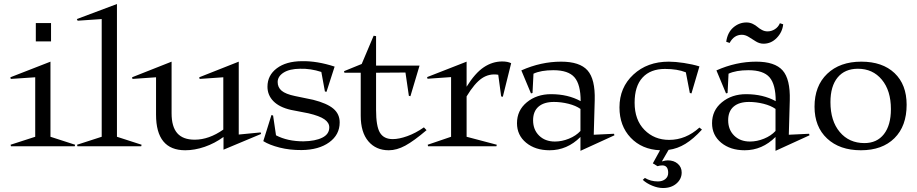

<svg xmlns="http://www.w3.org/2000/svg" viewBox="-20 -736 4613 966"><path d="M233.9 -47.9 357.9 -7.8 356 0H35.2L33.2 -7.8L157.2 -47.9V-347.2L34.2 -338.9L32.2 -347.2L233.9 -425.8ZM160.2 -527.8V-620.1H236.8V-527.8Z M370.6 -631.8 366.7 -640.1 568.4 -715.8V-47.9L692.4 -7.8L690.4 0H369.6L367.7 -7.8L491.7 -47.9V-640.1Z M644.5 -347.2 843.3 -425.8V-166Q843.3 -98.6 871.8 -65.9Q900.4 -33.2 959.5 -33.2Q1031.2 -33.2 1103.5 -84V-347.2L984.4 -338.9L982.4 -347.2L1181.2 -425.8V-59.1L1291.5 -69.8L1293.5 -62L1104.5 17.1V-46.9Q1060.1 -14.6 1009.8 2.7Q959.5 20 912.1 20Q765.1 20 765.1 -159.2V-347.2L646.5 -338.9Z M1304.7 -25.9 1345.7 -157.2 1354 -154.8 1368.7 -55.2Q1426.3 -24.9 1506.8 -24.9Q1566.4 -25.9 1601.6 -43.5Q1636.7 -61 1636.7 -95.2Q1636.7 -118.7 1612.3 -135.7Q1587.9 -152.8 1531.7 -166L1443.8 -183.1Q1385.7 -196.3 1355.7 -226.8Q1325.7 -257.3 1325.7 -299.8Q1325.7 -356.9 1372.6 -392.3Q1419.4 -427.7 1499 -428.2Q1575.7 -429.7 1663.6 -400.9L1622.6 -273.9L1614.7 -275.9L1596.7 -374Q1543 -391.6 1489.7 -390.1Q1436.5 -389.6 1406.7 -370.6Q1377 -351.6 1377 -323.2Q1377 -296.4 1397 -279.5Q1417 -262.7 1463.9 -252.9L1555.7 -233.9Q1625 -216.3 1657 -189.5Q1689 -162.6 1689 -120.1Q1689 -58.1 1636.5 -20Q1584 18.1 1497.6 19Q1438.5 19.5 1387.2 6.6Q1335.9 -6.3 1304.7 -25.9Z M1710.9 -377.9 1799.8 -414.1 1859.9 -556.2 1872.1 -554.2V-405.8H2090.8L2044.9 -252L2037.1 -253.9L2020 -371.1L1872.1 -370.1V-183.1Q1872.1 -100.6 1891.6 -68.4Q1911.1 -36.1 1956.1 -36.1Q1987.3 -36.1 2029.1 -51Q2070.8 -65.9 2112.8 -95.2L2126 -81.1Q2062.5 -26.9 2019.3 -3.4Q1976.1 20 1936 20Q1871.6 20 1833.3 -25.1Q1794.9 -70.3 1794.9 -153.8V-370.1H1712.9Z M2327.6 -47.9 2479.5 -7.8 2477.5 0H2133.8L2131.8 -7.8L2249.5 -47.9V-348.1L2130.9 -339.8L2128.9 -348.1L2327.6 -425.8V-299.8Q2370.1 -368.2 2413.8 -397.5Q2457.5 -426.8 2506.8 -426.8Q2534.2 -426.8 2551.8 -418L2509.8 -249L2501.5 -251L2486.8 -359.9Q2441.9 -367.2 2404.8 -342.3Q2367.7 -317.4 2327.6 -251Z M2581.1 -116.2Q2581.1 -180.7 2630.6 -221.4Q2680.2 -262.2 2752.4 -262.2Q2837.4 -262.2 2901.4 -227.1Q2901.4 -311 2870.4 -346.9Q2839.4 -382.8 2764.2 -382.8Q2701.7 -382.8 2664.1 -365.2L2659.2 -268.1L2651.4 -266.1L2603 -381.8Q2701.7 -425.8 2803.2 -425.8Q2897 -425.8 2936 -381.8Q2975.1 -337.9 2972.2 -231.9L2967.3 -58.1L3069.3 -63L3071.3 -55.2L2900.4 22.9V-46.9Q2833.5 20 2745.1 20Q2673.3 20 2627.2 -17.8Q2581.1 -55.7 2581.1 -116.2ZM2662.1 -130.9Q2662.1 -83.5 2692.4 -53.7Q2722.7 -23.9 2772 -23.9Q2807.1 -23.9 2842.5 -38.3Q2877.9 -52.7 2900.4 -77.1V-188Q2877 -204.6 2840.1 -213.9Q2803.2 -223.1 2767.1 -223.1Q2716.8 -223.1 2689.5 -199.5Q2662.1 -175.8 2662.1 -130.9Z M3511.7 -84Q3468.8 -37.1 3428.7 -12.5Q3388.7 12.2 3343.8 18.1L3310.1 76.2Q3328.1 70.8 3339.8 70.8Q3370.6 70.8 3390.1 87.9Q3409.7 105 3409.7 131.8Q3409.7 164.6 3383.5 187.3Q3357.4 210 3315.9 210Q3290 210 3261.5 198.2Q3232.9 186.5 3213.9 168.9L3224.6 159.2Q3253.4 176.8 3290 176.8Q3313 176.8 3327.4 165Q3341.8 153.3 3341.8 133.8Q3341.8 96.2 3312 96.2Q3299.8 96.2 3288.1 100.1L3264.6 85.9L3300.8 20Q3209.5 16.1 3153.1 -43.2Q3096.7 -102.5 3096.7 -195.8Q3096.7 -295.9 3166.7 -360.8Q3236.8 -425.8 3344.7 -425.8Q3377.4 -425.8 3420.9 -419.2Q3464.4 -412.6 3499 -401.9L3459 -266.1L3450.7 -268.1L3430.7 -372.1Q3388.2 -389.2 3325.7 -389.2Q3252.9 -389.2 3212.9 -345.9Q3172.9 -302.7 3172.9 -219.2Q3172.9 -132.8 3222.4 -82.5Q3272 -32.2 3346.7 -32.2Q3430.2 -32.2 3499 -94.2Z M3562.5 -116.2Q3562.5 -180.7 3612.1 -221.4Q3661.6 -262.2 3733.9 -262.2Q3818.8 -262.2 3882.8 -227.1Q3882.8 -311 3851.8 -346.9Q3820.8 -382.8 3745.6 -382.8Q3683.1 -382.8 3645.5 -365.2L3640.6 -268.1L3632.8 -266.1L3584.5 -381.8Q3683.1 -425.8 3784.7 -425.8Q3878.4 -425.8 3917.5 -381.8Q3956.5 -337.9 3953.6 -231.9L3948.7 -58.1L4050.8 -63L4052.7 -55.2L3881.8 22.9V-46.9Q3814.9 20 3726.6 20Q3654.8 20 3608.6 -17.8Q3562.5 -55.7 3562.5 -116.2ZM3633.8 -525.9Q3640.1 -572.3 3669.4 -597.7Q3698.7 -623 3735.8 -623Q3752.4 -623 3767.1 -616Q3781.7 -608.9 3791 -600.6Q3800.3 -592.3 3813.7 -585.2Q3827.1 -578.1 3841.8 -578.1Q3861.3 -578.1 3878.4 -588.9Q3895.5 -599.6 3903.8 -619.1L3920.4 -613.8Q3916.5 -574.7 3888.2 -545.4Q3859.9 -516.1 3821.8 -516.1Q3801.8 -516.1 3783.4 -527.3Q3765.1 -538.6 3747.6 -549.8Q3730 -561 3712.4 -561Q3672.9 -561 3650.9 -520ZM3643.6 -130.9Q3643.6 -83.5 3673.8 -53.7Q3704.1 -23.9 3753.4 -23.9Q3788.6 -23.9 3824 -38.3Q3859.4 -52.7 3881.8 -77.1V-188Q3858.4 -204.6 3821.5 -213.9Q3784.7 -223.1 3748.5 -223.1Q3698.2 -223.1 3670.9 -199.5Q3643.6 -175.8 3643.6 -130.9Z M4311.5 20Q4204.6 20 4141.4 -39.1Q4078.1 -98.1 4078.1 -199.2Q4078.1 -303.7 4141.8 -364.7Q4205.6 -425.8 4313.5 -425.8Q4419.9 -425.8 4480.7 -368.2Q4541.5 -310.5 4541.5 -209Q4541.5 -101.6 4480.2 -40.8Q4418.9 20 4311.5 20ZM4158.2 -222.2Q4158.2 -127.4 4205.1 -71.8Q4252 -16.1 4329.1 -16.1Q4392.1 -16.1 4427.2 -61Q4462.4 -106 4462.4 -187Q4462.4 -280.3 4416.7 -335.2Q4371.1 -390.1 4296.4 -390.1Q4230.5 -390.1 4194.3 -346.2Q4158.2 -302.2 4158.2 -222.2Z"/></svg>

Font: Halibut
Style: Regular
Weight: 400
Designer: Matteo Maggi
Foundry: Collletttivo
Version: Version 3.080 | FøM Fix